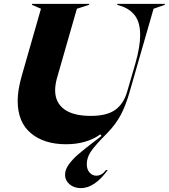

<svg xmlns="http://www.w3.org/2000/svg" viewBox="-20 -732 869 989"><path d="M191 -687 145 -707V-712H439V-707L376 -687L273 -328Q264 -295 264 -267Q264 -204 310.5 -169.5Q357 -135 448 -135Q530 -135 573.5 -166Q617 -197 635 -260L677 -404Q702 -492 702 -551Q702 -616 675 -652Q648 -688 597 -703L584 -707V-712H829V-707L771 -687L647 -256Q628 -189 602 -140Q576 -91 532 -46Q472 14 449.5 46.5Q427 79 427 113Q427 141 441.5 157Q456 173 476 173Q504 173 526 144H535Q467 237 397 237Q361 237 338 217Q315 197 315 168Q315 142 334.5 115Q354 88 383 63Q412 38 468 -5L503 -32L497 -40Q426 11 320 11Q207 11 139 -46Q71 -103 71 -213Q71 -266 91 -338Z"/></svg>

Font: Nyght Serif Dark Italic
Style: Regular
Weight: 800
Italic angle: -16°
Designer: Maksym Kobuzan
Version: Version 0.400